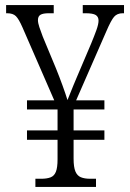

<svg xmlns="http://www.w3.org/2000/svg" viewBox="-20 -734 511 754"><path d="M119 0V-32H142Q164 -32 178.5 -37.5Q193 -43 199.5 -59.5Q206 -76 206 -108V-185H86V-222H206V-304H86V-340H193L68 -627Q54 -659 42.5 -670.5Q31 -682 8 -682H4V-714H191V-682H172Q149 -682 139 -676Q129 -670 129 -655Q129 -644 134.5 -627.5Q140 -611 148 -590L200 -465Q213 -433 225.5 -398.5Q238 -364 245 -341Q250 -352 255.5 -367Q261 -382 268 -398Q275 -414 281 -429L338 -563Q350 -592 358.5 -615.5Q367 -639 367 -653Q367 -668 356 -675Q345 -682 316 -682H305V-714H467V-682H462Q440 -682 428 -668Q416 -654 398 -612L279 -340H390V-304H269V-222H390V-185H269V-111Q269 -78 276 -61Q283 -44 297.5 -38Q312 -32 334 -32H357V0Z"/></svg>

Font: Noto Serif Ethiopic Condensed Light
Style: Regular
Weight: 300
Width: 3
Designer: Monotype Design Team
Foundry: Monotype Imaging Inc.
Version: Version 2.102